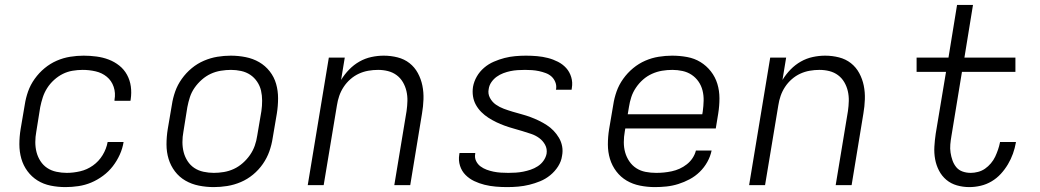

<svg xmlns="http://www.w3.org/2000/svg" viewBox="-20 -755 4240 783"><path d="M247 8Q216 8 186.5 2Q157 -4 133 -19Q109 -34 92 -57Q75 -80 67 -108Q59 -136 59 -166.5Q59 -197 64 -228L81 -328Q85 -355 94.5 -382Q104 -409 121.5 -433.5Q139 -458 162 -477Q185 -496 211.5 -507.5Q238 -519 266 -523.5Q294 -528 321 -528Q347 -528 373.5 -524.5Q400 -521 423.5 -512Q447 -503 466.5 -487.5Q486 -472 498 -450Q510 -428 513.5 -402.5Q517 -377 513 -350L512 -344H447V-348Q452 -376 443.5 -401Q435 -426 415.5 -442Q396 -458 370 -464Q344 -470 317 -470Q297 -470 276 -466.5Q255 -463 236 -453.5Q217 -444 200.5 -429Q184 -414 172.5 -396Q161 -378 154.5 -358Q148 -338 144 -318L128 -218Q124 -197 124 -175.5Q124 -154 129 -134.5Q134 -115 145 -98Q156 -81 172.5 -70Q189 -59 210 -54.5Q231 -50 252 -50Q279 -50 307 -56.5Q335 -63 359 -80Q383 -97 398.5 -122.5Q414 -148 419 -176H484Q480 -150 468.5 -124.5Q457 -99 440 -77Q423 -55 400 -38Q377 -21 352 -10.5Q327 0 300 4Q273 8 247 8Z M852 8Q821 8 791 2Q761 -4 736 -18.5Q711 -33 693.5 -56Q676 -79 667.5 -107Q659 -135 659 -166Q659 -197 664 -228L681 -328Q685 -355 694.5 -382Q704 -409 721.5 -433.5Q739 -458 762 -477Q785 -496 812 -507.5Q839 -519 866.5 -523.5Q894 -528 921 -528Q952 -528 982 -522Q1012 -516 1037 -501.5Q1062 -487 1080 -464Q1098 -441 1106 -413Q1114 -385 1114 -354Q1114 -323 1109 -292L1092 -192Q1088 -165 1078.5 -138Q1069 -111 1052 -86.5Q1035 -62 1012 -43Q989 -24 962 -12.5Q935 -1 907 3.5Q879 8 852 8ZM852 -50Q872 -50 893 -53.5Q914 -57 933.5 -66Q953 -75 970 -90Q987 -105 999.5 -123Q1012 -141 1019 -161Q1026 -181 1029 -202L1046 -302Q1049 -323 1049 -344.5Q1049 -366 1044.5 -385.5Q1040 -405 1028.5 -422Q1017 -439 1000.5 -450Q984 -461 963.5 -465.5Q943 -470 922 -470Q902 -470 880.5 -466.5Q859 -463 839.5 -454Q820 -445 803 -430Q786 -415 773.5 -397Q761 -379 754.5 -359Q748 -339 744 -318L728 -218Q724 -197 724 -175.5Q724 -154 729 -134.5Q734 -115 745 -98Q756 -81 772.5 -70Q789 -59 810 -54.5Q831 -50 852 -50Z M1235 0 1321 -520H1386L1371 -429Q1385 -452 1404 -471.5Q1423 -491 1446 -504Q1469 -517 1494.5 -522.5Q1520 -528 1545 -528Q1574 -528 1601.5 -521Q1629 -514 1650 -497.5Q1671 -481 1684 -457Q1697 -433 1702.5 -406Q1708 -379 1707 -350Q1706 -321 1701 -292L1653 0H1588L1638 -302Q1641 -323 1641.5 -343.5Q1642 -364 1637.5 -383.5Q1633 -403 1623 -420Q1613 -437 1597.5 -448.5Q1582 -460 1562.5 -465Q1543 -470 1522 -470Q1502 -470 1482 -466.5Q1462 -463 1443.5 -454.5Q1425 -446 1409 -432Q1393 -418 1381.5 -400.5Q1370 -383 1363.5 -364Q1357 -345 1354 -325L1300 0Z M2048 8Q2025 8 2001.5 6Q1978 4 1956 -1.5Q1934 -7 1914 -16.5Q1894 -26 1878.5 -41.5Q1863 -57 1856 -79Q1849 -101 1853 -125L1854 -131H1918V-128Q1915 -112 1921.5 -98.5Q1928 -85 1939.5 -76.5Q1951 -68 1964.5 -63Q1978 -58 1992.5 -55Q2007 -52 2022.5 -51Q2038 -50 2053 -50Q2068 -50 2083.5 -51Q2099 -52 2114 -55Q2129 -58 2144 -63Q2159 -68 2173 -77Q2187 -86 2196.5 -99.5Q2206 -113 2209 -128Q2212 -148 2203 -164.5Q2194 -181 2179 -192Q2164 -203 2146 -209Q2128 -215 2110 -220.5Q2092 -226 2074 -231Q2056 -236 2038 -242.5Q2020 -249 2003.5 -257Q1987 -265 1971.5 -275Q1956 -285 1943 -298Q1930 -311 1921 -327Q1912 -343 1909 -362Q1906 -381 1909 -401Q1913 -423 1924.5 -443Q1936 -463 1954 -478.5Q1972 -494 1994 -503.5Q2016 -513 2037.5 -518.5Q2059 -524 2081 -526Q2103 -528 2125 -528Q2148 -528 2170.5 -526Q2193 -524 2214.5 -518.5Q2236 -513 2255.5 -503Q2275 -493 2289 -477.5Q2303 -462 2309.5 -440.5Q2316 -419 2312 -396L2311 -389H2247L2248 -393Q2250 -407 2244.5 -420.5Q2239 -434 2229 -443Q2219 -452 2205.5 -457Q2192 -462 2178 -465Q2164 -468 2149.5 -469Q2135 -470 2121 -470Q2106 -470 2091 -469Q2076 -468 2061.5 -465Q2047 -462 2032.5 -456.5Q2018 -451 2005.5 -442Q1993 -433 1984 -420Q1975 -407 1973 -392Q1969 -373 1978 -356Q1987 -339 2002 -328.5Q2017 -318 2034.5 -311.5Q2052 -305 2070.5 -299.5Q2089 -294 2107.5 -289Q2126 -284 2143.5 -277.5Q2161 -271 2177.5 -263Q2194 -255 2209.5 -245Q2225 -235 2237.5 -222Q2250 -209 2259.5 -193Q2269 -177 2272.5 -158Q2276 -139 2272 -119Q2269 -97 2256 -76.5Q2243 -56 2224 -40.5Q2205 -25 2183 -16Q2161 -7 2138.5 -1.5Q2116 4 2093.5 6Q2071 8 2048 8Z M2651 8Q2620 8 2590 2Q2560 -4 2535.5 -18.5Q2511 -33 2493.5 -56Q2476 -79 2467.5 -107Q2459 -135 2459 -166Q2459 -197 2464 -228L2481 -328Q2485 -355 2494.5 -382Q2504 -409 2521.5 -433.5Q2539 -458 2562 -477Q2585 -496 2611.5 -507.5Q2638 -519 2666 -523.5Q2694 -528 2721 -528Q2752 -528 2782 -522.5Q2812 -517 2836.5 -502Q2861 -487 2879 -464Q2897 -441 2905.5 -413Q2914 -385 2914 -354Q2914 -323 2909 -292L2899 -231H2530L2528 -219Q2524 -197 2524 -175Q2524 -153 2529.5 -133.5Q2535 -114 2546.5 -97Q2558 -80 2575 -69Q2592 -58 2613 -54Q2634 -50 2656 -50Q2672 -50 2687.5 -51.5Q2703 -53 2719.5 -56.5Q2736 -60 2751.5 -67Q2767 -74 2781 -85Q2795 -96 2804.5 -110.5Q2814 -125 2818 -141H2882Q2877 -117 2864.5 -94.5Q2852 -72 2833.5 -54Q2815 -36 2792.5 -24Q2770 -12 2746 -4.5Q2722 3 2698 5.5Q2674 8 2651 8ZM2540 -289H2844L2846 -301Q2849 -323 2849.5 -344.5Q2850 -366 2845 -386Q2840 -406 2828.5 -422.5Q2817 -439 2800.5 -450Q2784 -461 2763.5 -465.5Q2743 -470 2722 -470Q2701 -470 2680 -466.5Q2659 -463 2639 -454Q2619 -445 2602.5 -430.5Q2586 -416 2573.5 -397.5Q2561 -379 2554.5 -359Q2548 -339 2545 -319Z M3035 0 3121 -520H3186L3171 -429Q3185 -452 3204 -471.5Q3223 -491 3246 -504Q3269 -517 3294.5 -522.5Q3320 -528 3345 -528Q3374 -528 3401.5 -521Q3429 -514 3450 -497.5Q3471 -481 3484 -457Q3497 -433 3502.5 -406Q3508 -379 3507 -350Q3506 -321 3501 -292L3453 0H3388L3438 -302Q3441 -323 3441.5 -343.5Q3442 -364 3437.5 -383.5Q3433 -403 3423 -420Q3413 -437 3397.5 -448.5Q3382 -460 3362.5 -465Q3343 -470 3322 -470Q3302 -470 3282 -466.5Q3262 -463 3243.5 -454.5Q3225 -446 3209 -432Q3193 -418 3181.5 -400.5Q3170 -383 3163.5 -364Q3157 -345 3154 -325L3100 0Z M3933 8Q3907 8 3882.5 1Q3858 -6 3839.5 -21.5Q3821 -37 3809.5 -59Q3798 -81 3793.5 -106Q3789 -131 3790.5 -157Q3792 -183 3796 -210L3838 -462H3718V-520H3848L3883 -735H3948L3913 -520H4121V-462H3903L3860 -200Q3857 -183 3855.5 -166Q3854 -149 3856.5 -132.5Q3859 -116 3864.5 -100.5Q3870 -85 3880 -73Q3890 -61 3905.5 -55.5Q3921 -50 3939 -50Q3953 -50 3968.5 -54Q3984 -58 3997 -67Q4010 -76 4021 -89Q4032 -102 4038.5 -116Q4045 -130 4050 -144.5Q4055 -159 4058 -174V-176H4123V-174Q4119 -151 4111 -128.5Q4103 -106 4090.5 -85Q4078 -64 4061.5 -46Q4045 -28 4024 -15.5Q4003 -3 3979.5 2.5Q3956 8 3933 8Z"/></svg>

Font: Iosevka Light Extended Oblique
Style: Regular
Weight: 300
Width: 7
Italic angle: -9°
Monospace: yes
Designer: Belleve Invis
Foundry: Belleve Invis
Version: Version 32.5.0; ttfautohint (v1.8.4)